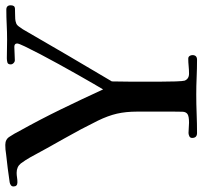

<svg xmlns="http://www.w3.org/2000/svg" viewBox="-40 -742 783 744"><g transform="rotate(-90 352.0 -369.5)"><path d="M704 -720Q704 -704 691.5 -703.5Q679 -703 668 -703Q660 -703 651.5 -702.5Q643 -702 635 -699Q628 -697 621.5 -688Q615 -679 611 -673Q561 -586 510.5 -500Q460 -414 409 -328Q409 -309 408.5 -290Q408 -271 408 -252Q408 -240 408 -210Q408 -180 408 -144.5Q408 -109 409 -81Q410 -53 412 -46Q419 -29 439 -29Q454 -29 468.5 -30.5Q483 -32 497 -32Q504 -32 507.5 -27Q511 -22 511 -16Q511 2 493 2Q459 2 425.5 0.5Q392 -1 358 -1Q321 -1 283.5 0.5Q246 2 209 2Q190 2 190 -17Q190 -25 197 -28Q204 -31 209 -31Q220 -31 229.5 -30Q239 -29 249 -29Q274 -29 282.5 -35Q291 -41 291.5 -54Q292 -67 292 -88V-230Q292 -274 284 -308.5Q276 -343 257 -382Q224 -449 187 -514Q150 -579 115 -644Q105 -662 91 -681Q78 -697 55 -697Q46 -697 37 -695.5Q28 -694 18 -694Q2 -694 2 -709Q2 -716 7 -719.5Q12 -723 18 -724Q44 -728 72 -731.5Q100 -735 128 -738Q145 -741 163 -741Q185 -741 195 -724Q201 -715 206.5 -705.5Q212 -696 217 -686Q261 -607 300.5 -526Q340 -445 378 -362Q384 -372 399.5 -398.5Q415 -425 435 -460.5Q455 -496 476 -534Q497 -572 515 -606.5Q533 -641 544.5 -665Q556 -689 556 -695Q556 -706 543 -706Q530 -706 517.5 -705Q505 -704 491 -704Q485 -704 480 -709Q475 -714 475 -720Q475 -731 483 -733Q491 -735 499 -735Q516 -735 534 -734.5Q552 -734 570 -734Q600 -734 628.5 -735.5Q657 -737 687 -737Q704 -737 704 -720Z"/></g></svg>

Font: Kaisei Opti Medium
Style: Regular
Weight: 500
Designer: Font-Kai, 金井和夫
Foundry: KAZUO KANAI
Version: Version 5.003